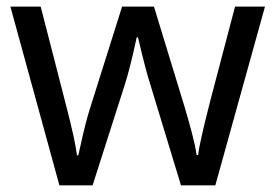

<svg xmlns="http://www.w3.org/2000/svg" viewBox="-20 -556 826 576"><path d="M522.9 0 431.2 -301.8Q418.5 -339.4 394 -443.8H390.1Q369.6 -348.6 354 -300.8L257.8 0H158.2L11.2 -536.1H102.1Q152.8 -338.4 179.4 -235.4Q206.1 -132.3 210.9 -89.8H214.8L221.7 -120.1Q236.8 -189.9 251 -233.9L346.2 -536.1H441.9L534.2 -233.9Q539.1 -216.8 544.7 -197.5Q550.3 -178.2 555.2 -159.4Q560.1 -140.6 564 -122.8Q567.9 -105 569.8 -90.8H574.2Q578.6 -127.9 609.9 -250L685.1 -536.1H774.9L626 0Z"/></svg>

Font: Noto Sans Malayalam
Style: Regular
Weight: 400
Designer: Monotype Design team
Foundry: Monotype Imaging Inc.
Version: Version 1.02